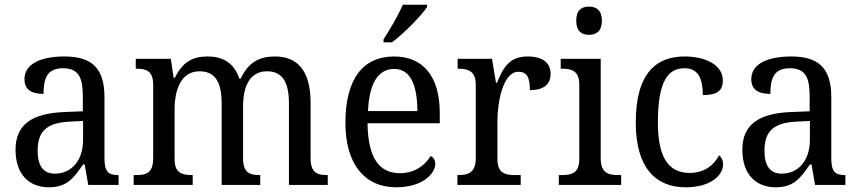

<svg xmlns="http://www.w3.org/2000/svg" viewBox="-20 -786 3652 816"><path d="M188 10C265 10 294 -30 333 -87H340L355 0H484V-42H481C439 -42 424 -58 424 -114V-373C424 -500 367 -546 253 -546C157 -546 84 -516 84 -450C84 -406 112 -387 165 -387C165 -451 179 -496 248 -496C321 -496 332 -446 332 -373V-313L256 -310C115 -305 46 -256 46 -150C46 -41 107 10 188 10ZM213 -48C163 -48 140 -83 140 -145C140 -223 173 -264 275 -269L333 -272V-191C333 -106 286 -48 213 -48Z M548 0H799V-42H797C756 -42 722 -49 722 -109V-320C722 -406 750 -483 828 -483C897 -483 922 -433 922 -346V0H1086V-42H1083C1042 -42 1013 -51 1013 -114V-334C1013 -413 1038 -483 1115 -483C1183 -483 1208 -433 1208 -346V0H1373V-42H1370C1329 -42 1300 -51 1300 -114V-350C1300 -487 1243 -546 1149 -546C1089 -546 1038 -527 1003 -452H997C974 -522 923 -546 863 -546C803 -546 758 -527 723 -455H718L706 -536H557V-494H560C601 -494 631 -485 631 -426V-114C631 -51 602 -42 561 -42H548Z M1610 -619V-606H1646C1698 -645 1772 -721 1795 -756V-766H1692C1673 -721 1638 -662 1610 -619ZM1664 10C1777 10 1830 -49 1830 -90C1830 -107 1820 -119 1810 -123C1788 -85 1744 -50 1680 -50C1591 -50 1544 -115 1542 -262H1849V-306C1849 -464 1776 -546 1655 -546C1523 -546 1448 -451 1448 -264C1448 -91 1528 10 1664 10ZM1754 -314H1544C1549 -430 1586 -493 1655 -493C1727 -493 1753 -421 1754 -314Z M1924 0H2193V-42H2168C2128 -42 2094 -50 2094 -109V-270C2094 -353 2118 -481 2183 -481C2219 -481 2232 -458 2232 -403C2295 -403 2320 -431 2320 -472C2320 -518 2288 -546 2222 -546C2143 -546 2117 -495 2092 -434H2088L2071 -536H1925V-494H1928C1968 -494 2002 -485 2002 -426V-114C2002 -51 1969 -42 1927 -42H1924Z M2483 -638C2514 -638 2538 -653 2538 -698C2538 -743 2514 -758 2483 -758C2452 -758 2429 -743 2429 -698C2429 -653 2452 -638 2483 -638ZM2355 0H2620V-42H2608C2565 -42 2533 -51 2533 -114V-536H2363V-494H2369C2410 -494 2442 -485 2442 -426V-109C2442 -50 2409 -42 2367 -42H2355Z M2894 10C3003 10 3053 -43 3053 -87C3053 -105 3046 -118 3036 -126C3015 -84 2972 -51 2912 -51C2816 -51 2776 -124 2776 -266C2776 -445 2821 -496 2890 -496C2951 -496 2967 -445 2967 -382C3025 -382 3052 -398 3052 -444C3052 -512 2975 -546 2890 -546C2772 -546 2682 -479 2682 -265C2682 -69 2770 10 2894 10Z M3277 10C3354 10 3383 -30 3422 -87H3429L3444 0H3573V-42H3570C3528 -42 3513 -58 3513 -114V-373C3513 -500 3456 -546 3342 -546C3246 -546 3173 -516 3173 -450C3173 -406 3201 -387 3254 -387C3254 -451 3268 -496 3337 -496C3410 -496 3421 -446 3421 -373V-313L3345 -310C3204 -305 3135 -256 3135 -150C3135 -41 3196 10 3277 10ZM3302 -48C3252 -48 3229 -83 3229 -145C3229 -223 3262 -264 3364 -269L3422 -272V-191C3422 -106 3375 -48 3302 -48Z"/></svg>

Font: Noto Serif Devanagari SemiCondensed
Style: Regular
Weight: 400
Width: 4
Designer: Universal Thirst, Indian Type Foundry and the Monotype Design Team
Foundry: Monotype Imaging Inc.
Version: Version 2.004